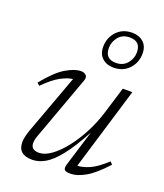

<svg xmlns="http://www.w3.org/2000/svg" viewBox="-129 -761 729 856"><g transform="rotate(20 236.0 -332.5)"><path d="M277.5 -25 329.5 -194Q286.5 -114 251 -69.5Q215.5 -25 184.8 -7.5Q154 10 124 10Q56.5 10 56.5 -49Q56.5 -73 70.5 -111.5L173 -390.5Q148.5 -388 116 -370.5Q83.5 -353 41.5 -310.5L29.5 -321.5Q83.5 -388 124.8 -412Q166 -436 195 -436Q210.5 -436 219.2 -427Q228 -418 221.5 -401L112 -100.5Q103.5 -78 103.5 -62Q103.5 -29.5 142 -29.5Q168.5 -29.5 198.8 -51Q229 -72.5 259.2 -110.2Q289.5 -148 315.5 -197.5Q341.5 -247 358.5 -303L396 -426H441.5L323 -34Q346.5 -34 379.5 -48.2Q412.5 -62.5 456 -103L467 -91Q414.5 -33.5 375.5 -11.8Q336.5 10 307.5 10Q282.5 10 277 2.2Q271.5 -5.5 277.5 -25ZM351.5 -675Q384 -675 404.8 -656.2Q425.5 -637.5 425.5 -603Q425.5 -560 397.5 -530Q369.5 -500 324 -500Q291.5 -500 270.8 -518.8Q250 -537.5 250 -572Q250 -615 278 -645Q306 -675 351.5 -675ZM327 -523.5Q361.5 -523.5 380.8 -547.2Q400 -571 400 -599Q400 -651.5 348.5 -651.5Q313.5 -651.5 294.5 -627.8Q275.5 -604 275.5 -576Q275.5 -523.5 327 -523.5Z"/></g></svg>

Font: Newsreader Text Light
Style: Italic
Weight: 300
Italic angle: -17°
Designer: Hugues Gentile
Foundry: Production Type
Version: Version 1.001